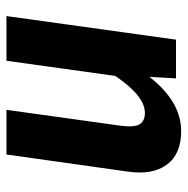

<svg xmlns="http://www.w3.org/2000/svg" viewBox="-13 -557 586 600"><g transform="rotate(-90 280.0 -257.0)"><path d="M169.9 16.1Q98.1 16.1 65.2 -29.1Q32.2 -74.2 43.9 -151.9L97.2 -529.8H236.8L187 -171.9Q181.6 -130.4 191.7 -113.8Q201.7 -97.2 227.1 -97.2Q280.3 -97.2 342.8 -189.9L390.1 -529.8H529.8L456.1 0H335L339.8 -83Q262.7 16.1 169.9 16.1Z"/></g></svg>

Font: FiraGO SemiBold
Style: Italic
Weight: 600
Italic angle: -8°
Designer: bBox Type GmbH
Foundry: bBox Type GmbH
Version: Version 1.001;PS 001.001;hotconv 1.0.88;makeotf.lib2.5.64775